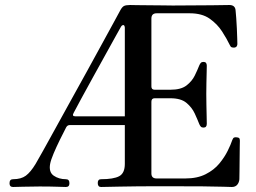

<svg xmlns="http://www.w3.org/2000/svg" viewBox="-20 -746 1021 766"><path d="M32 0Q18 0 18 -15Q18 -31 32 -31Q64 -31 83 -45Q102 -59 122 -92Q131 -107 151.5 -144Q172 -181 201 -233.5Q230 -286 262.5 -345Q295 -404 327.5 -462.5Q360 -521 387.5 -572Q415 -623 434.5 -658Q454 -693 460 -705Q467 -718 474.5 -722Q482 -726 499 -726Q503 -726 525 -725.5Q547 -725 576.5 -725Q606 -725 632 -724.5Q658 -724 669 -724Q762 -724 824.5 -725Q887 -726 895 -726Q919 -726 920 -703Q921 -694 922.5 -674Q924 -654 925 -631.5Q926 -609 926.5 -591.5Q927 -574 927 -570Q927 -566 924.5 -561.5Q922 -557 914 -556Q908 -556 904 -557.5Q900 -559 897 -566Q885 -591 866 -620.5Q847 -650 816.5 -671.5Q786 -693 737 -693H605Q584 -693 584 -672V-401Q584 -388 597 -388H660Q702 -388 724 -405Q746 -422 757 -444.5Q768 -467 775 -485Q778 -492 781.5 -495.5Q785 -499 792 -499Q805 -499 805 -484Q805 -477 804.5 -457.5Q804 -438 803.5 -414.5Q803 -391 803 -371Q803 -352 803.5 -326.5Q804 -301 804.5 -280Q805 -259 805 -252Q805 -237 792 -237Q785 -237 781.5 -240.5Q778 -244 775 -251Q768 -269 757 -293Q746 -317 724 -335.5Q702 -354 660 -354H597Q584 -354 584 -340V-54Q584 -34 605 -34H719Q767 -34 800.5 -51Q834 -68 855 -93.5Q876 -119 888.5 -144.5Q901 -170 907 -188Q910 -196 914.5 -197.5Q919 -199 926 -198Q934 -197 935.5 -193Q937 -189 937 -184Q937 -180 936.5 -159.5Q936 -139 936 -112.5Q936 -86 935.5 -63Q935 -40 935 -31Q934 -18 926.5 -9Q919 0 905 0Q898 0 871.5 -1Q845 -2 788 -2.5Q731 -3 632 -3Q521 -3 457.5 -1.5Q394 0 383 0Q370 0 370 -16Q370 -31 383 -31Q433 -31 455.5 -43Q478 -55 478 -92V-247H258Q249 -247 244 -238Q233 -217 219 -188.5Q205 -160 194 -134Q183 -108 180 -92Q174 -59 194.5 -45Q215 -31 243 -31Q257 -31 257 -15Q257 0 243 0Q233 0 207.5 -1Q182 -2 138 -2Q99 -2 70.5 -1Q42 0 32 0ZM478 -282V-636Q477 -646 472 -646Q467 -646 463 -640Q459 -633 441.5 -601.5Q424 -570 400 -526.5Q376 -483 350.5 -437Q325 -391 304.5 -353Q284 -315 274 -296Q266 -282 280 -282Z"/></svg>

Font: Zen Old Mincho SemiBold
Style: Regular
Weight: 600
Version: Version 1.500